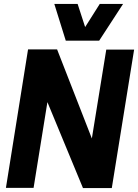

<svg xmlns="http://www.w3.org/2000/svg" viewBox="-20 -951 699 972"><path d="M10 0 122 -701H269L445 -250L518 -700H659L546 1H400L220 -434L150 0ZM603 -931 482 -745H313L255 -931H373L411 -814L485 -931Z"/></svg>

Font: Georama
Style: Bold Italic
Weight: 700
Italic angle: -9°
Designer: Jean-Baptiste Levee
Foundry: Production Type
Version: Version 1.000